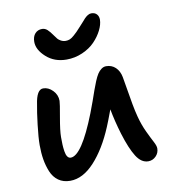

<svg xmlns="http://www.w3.org/2000/svg" viewBox="-87 -850 848 945"><g transform="rotate(-10 337.0 -377.0)"><path d="M273.9 -570.8Q213.4 -570.8 172.6 -607.7Q131.8 -644.5 131.8 -684.1Q131.8 -710.4 145.3 -725.3Q158.7 -740.2 180.2 -740.2Q194.8 -740.2 206.3 -730Q217.8 -719.7 231.9 -699.2Q241.7 -685.5 246.3 -679.9Q251 -674.3 261.7 -668.2Q272.5 -662.1 286.1 -662.1Q296.4 -662.1 306.2 -666Q315.9 -669.9 327.9 -680.7Q339.8 -691.4 344.7 -696.3Q349.6 -701.2 363.8 -716.8Q370.6 -723.6 381.1 -735.8Q391.6 -748 398.2 -755.1Q404.8 -762.2 414.1 -768.1Q423.3 -773.9 432.1 -773.9Q449.7 -773.9 459.5 -763.4Q469.2 -752.9 469.2 -735.8Q468.8 -711.4 454.6 -683.1Q440.4 -654.8 416 -629.4Q391.6 -604 353.8 -587.4Q315.9 -570.8 273.9 -570.8ZM188 20Q153.8 20 129.6 2.9Q105.5 -14.2 93 -44.4Q80.6 -74.7 75.2 -107.4Q69.8 -140.1 69.8 -179.2Q69.8 -216.3 77.4 -280Q85 -343.8 91.8 -377.9Q102.1 -451.2 134.8 -451.2Q161.1 -451.2 182.6 -429Q204.1 -406.7 204.1 -377Q204.1 -364.7 192.1 -298.1Q180.2 -231.4 180.2 -200.2Q180.2 -177.2 180.9 -161.6Q181.6 -146 184.3 -128.2Q187 -110.4 193.6 -101.1Q200.2 -91.8 210 -91.8Q265.1 -91.8 342.8 -290Q352.5 -314.5 363.8 -346.4Q375 -378.4 382.1 -398.7Q389.2 -418.9 398.4 -441.2Q407.7 -463.4 415.8 -475.8Q423.8 -488.3 435.1 -496.6Q446.3 -504.9 459 -504.9Q486.8 -504.9 505.9 -486.8Q524.9 -468.8 530.8 -438Q533.7 -423.3 540.8 -379.2Q547.9 -335 554.7 -298.1Q561.5 -261.2 568.8 -233.9Q580.1 -190.9 597.4 -154.3Q614.7 -117.7 626 -96.7Q637.2 -75.7 637.2 -63Q637.2 -40 621.1 -23.9Q605 -7.8 583 -7.8Q548.3 -7.8 523.2 -47.6Q498 -87.4 474.1 -165Q454.1 -231.4 442.9 -292Q420.4 -231.4 411.1 -210Q367.7 -106 309.6 -43Q251.5 20 188 20Z"/></g></svg>

Font: Shantell Sans Irregular
Style: Regular
Weight: 500
Designer: Stephen Nixon, Anya Danilova, Shantell Martin
Foundry: Arrow Type
Version: Version 1.006;[9816181b4]